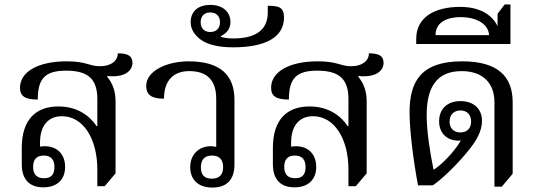

<svg xmlns="http://www.w3.org/2000/svg" viewBox="-20 -834 2422 864"><path d="M175 9C236 9 273 -25 273 -83C273 -140 237 -176 182 -176C173 -176 164 -175 160 -174V-191C160 -269 197 -311 259 -311C353 -311 418 -212 418 -71V4H451L500 -54V-378C500 -423 487 -459 462 -489L464 -492C537 -484 576 -513 576 -551C576 -584 553 -594 510 -594C510 -561 481 -536 430 -536C381 -536 370 -558 280 -558C153 -558 70 -512 70 -439C70 -401 93 -386 150 -386C150 -482 184 -516 278 -516C377 -516 418 -478 418 -388V-267L415 -266C383 -314 327 -355 243 -355C142 -355 78 -297 78 -168V-95C78 -27 112 9 175 9ZM178 -32C146 -32 129 -49 129 -83C129 -117 145 -134 177 -134C209 -134 225 -116 225 -82C225 -48 210 -32 178 -32Z M829 -558C731 -558 638 -515 638 -448C638 -404 666 -390 718 -390C718 -480 769 -514 831 -514C896 -514 953 -488 953 -389V-173C945 -175 936 -176 928 -176C875 -176 836 -139 836 -82C836 -27 870 10 936 10C1000 10 1035 -25 1035 -94V-385C1035 -497 970 -558 829 -558ZM933 -30C897 -30 884 -50 884 -81C884 -113 898 -134 934 -134C970 -134 984 -113 984 -82C984 -51 970 -30 933 -30Z M1029 -621C1172 -621 1258 -665 1258 -755C1258 -801 1236 -808 1185 -808V-778C1185 -691 1119 -661 1030 -661C1007 -661 992 -663 974 -668V-671C992 -681 1017 -698 1017 -735C1017 -783 979 -812 927 -812C875 -812 838 -786 838 -734C838 -702 856 -677 880 -658C913 -632 967 -621 1029 -621ZM926 -690C899 -690 883 -707 883 -734C883 -761 899 -778 926 -778C954 -778 970 -761 970 -734C970 -707 954 -690 926 -690Z M1305 9C1366 9 1403 -25 1403 -83C1403 -140 1367 -176 1312 -176C1303 -176 1294 -175 1290 -174V-191C1290 -269 1327 -311 1389 -311C1483 -311 1548 -212 1548 -71V4H1581L1630 -54V-378C1630 -423 1617 -459 1592 -489L1594 -492C1667 -484 1706 -513 1706 -551C1706 -584 1683 -594 1640 -594C1640 -561 1611 -536 1560 -536C1511 -536 1500 -558 1410 -558C1283 -558 1200 -512 1200 -439C1200 -401 1223 -386 1280 -386C1280 -482 1314 -516 1408 -516C1507 -516 1548 -478 1548 -388V-267L1545 -266C1513 -314 1457 -355 1373 -355C1272 -355 1208 -297 1208 -168V-95C1208 -27 1242 9 1305 9ZM1308 -32C1276 -32 1259 -49 1259 -83C1259 -117 1275 -134 1307 -134C1339 -134 1355 -116 1355 -82C1355 -48 1340 -32 1308 -32Z M2060 -558C1872 -558 1823 -465 1823 -328C1823 -248 1840 -112 1861 0H1928C1972 -30 2046 -102 2097 -168C2124 -203 2149 -245 2149 -290C2149 -343 2113 -379 2052 -379C1991 -379 1956 -342 1956 -288C1956 -237 1989 -201 2044 -201C2047 -201 2050 -201 2054 -202C2025 -151 1966 -91 1931 -70C1914 -154 1900 -245 1900 -315C1900 -433 1939 -514 2057 -514C2154 -514 2205 -459 2205 -374V6H2238L2287 -52V-374C2287 -490 2220 -558 2060 -558ZM2003 -287C2003 -318 2023 -337 2052 -337C2081 -337 2100 -318 2100 -287C2100 -256 2081 -238 2052 -238C2023 -238 2003 -256 2003 -287Z M1853 -636H2277V-814H2251L2219 -772V-716C2194 -770 2135 -803 2051 -803C1931 -803 1853 -753 1853 -660ZM1940 -676C1940 -729 1983 -757 2055 -757C2114 -757 2177 -732 2181 -676Z"/></svg>

Font: Noto Serif Thai
Style: Regular
Weight: 400
Designer: Monotype Design Team
Foundry: Monotype Imaging Inc.
Version: Version 1.901